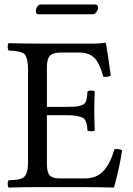

<svg xmlns="http://www.w3.org/2000/svg" viewBox="-20 -841 598 863"><path d="M190.9 -360.8H282.2Q304.2 -360.8 318.4 -361.8Q332.5 -362.8 342.8 -366.5Q353 -370.1 358.4 -374Q363.8 -377.9 366.9 -387.2Q370.1 -396.5 371.1 -404.8Q372.1 -413.1 373 -429.2Q377.9 -434.1 390.1 -434.1Q400.9 -434.1 405.8 -429.2Q403.8 -381.3 403.8 -342.8Q403.8 -306.6 405.8 -254.9Q401.9 -251 390.1 -251Q377 -251 373 -254.9Q372.1 -271.5 370.6 -279.5Q369.1 -287.6 364.3 -297.9Q359.4 -308.1 350.1 -312.5Q340.8 -316.9 324 -320.1Q307.1 -323.2 282.2 -323.2H190.9V-102.1Q190.9 -66.9 203.4 -53Q215.8 -39.1 247.1 -39.1H362.8Q415.5 -39.1 446.3 -74Q477.1 -108.9 494.1 -169.9Q513.7 -174.3 528.8 -165Q516.1 -82 492.2 2Q490.2 2 467.8 1.5Q445.3 1 415 0.5Q384.8 0 363.8 0H148.9Q93.3 0 19 2Q14.6 -2.4 14.6 -14.4Q14.6 -26.4 19 -30.8Q39.1 -31.7 50 -32.7Q61 -33.7 72.3 -37.1Q83.5 -40.5 88.9 -46.1Q94.2 -51.8 98.6 -61.8Q103 -71.8 104.5 -85.4Q106 -99.1 106 -120.1V-526.9Q106 -550.8 103.3 -565.4Q100.6 -580.1 95.7 -589.8Q90.8 -599.6 79.3 -604.2Q67.9 -608.9 55.2 -610.8Q42.5 -612.8 19 -613.8Q14.6 -618.2 14.6 -630.4Q14.6 -642.6 19 -647Q99.1 -645 148.9 -645H402.8Q429.2 -645 452.1 -648.9Q456.1 -648.9 456.1 -646Q457.5 -639.2 466.1 -584.2Q474.6 -529.3 478 -501Q462.4 -493.2 444.8 -496.1Q438.5 -516.6 434.1 -528.3Q429.7 -540 422.6 -554.4Q415.5 -568.8 408.2 -576.7Q400.9 -584.5 389.9 -591.8Q378.9 -599.1 364.7 -602.1Q350.6 -605 332 -605H256.8Q217.8 -605 204.3 -590.3Q190.9 -575.7 190.9 -541ZM397 -776.9H152.8Q141.1 -776.9 141.1 -792Q141.1 -801.8 147.7 -811.3Q154.3 -820.8 163.1 -820.8H407.2Q414.1 -820.8 417.5 -816.7Q420.9 -812.5 420.9 -807.1Q420.9 -797.4 413.6 -787.1Q406.2 -776.9 397 -776.9Z"/></svg>

Font: Common Serif
Style: Regular
Weight: 400
Designer: Philipp H. Poll, Khaled Hosny
Foundry: Stefan Peev, Context Ltd.
Version: Version 1.026